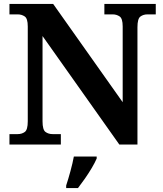

<svg xmlns="http://www.w3.org/2000/svg" viewBox="-20 -734 828 975"><path d="M28 0V-53H70Q91 -53 106 -64Q121 -75 121 -118V-600Q121 -640 105.5 -650.5Q90 -661 70 -661H28V-714H250L603 -215V-600Q603 -640 587.5 -650.5Q572 -661 552 -661H510V-714H771V-661H729Q708 -661 693 -650Q678 -639 678 -596V0H586L196 -551V-118Q196 -75 211 -64Q226 -53 247 -53H289V0ZM316 208Q326 178 337.5 136Q349 94 355 61H471V71Q462 92 446 119Q430 146 411.5 172.5Q393 199 376 221H316Z"/></svg>

Font: Noto Serif Toto
Style: Bold
Weight: 700
Designer: Monotype Design Team
Foundry: Monotype Imaging Inc.
Version: Version 2.001; ttfautohint (v1.8.4.7-5d5b)